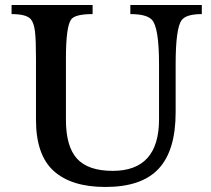

<svg xmlns="http://www.w3.org/2000/svg" viewBox="-20 -734 840 763"><path d="M678 -479V-288Q678 -136 610.5 -63.5Q543 9 399 9Q264 9 193.5 -54.5Q123 -118 123 -258V-502Q123 -576 119 -609Q115 -642 103 -657Q86 -678 26 -678V-714H348V-678Q279 -678 263 -657Q242 -629 242 -502V-258Q242 -152 286 -103.5Q330 -55 428 -55Q612 -55 612 -260V-479Q612 -627 583 -656Q562 -678 498 -678V-714H782V-678Q720 -678 702 -654Q678 -622 678 -479Z"/></svg>

Font: Kolar Light
Style: Regular
Weight: 300
Designer: Ramakrishna Saiteja (Kannada); Shiva Nallaperumal (Latin)
Foundry: Indian Type Foundry
Version: Version 1.001;PS 1.0;hotconv 1.0.88;makeotf.lib2.5.647800